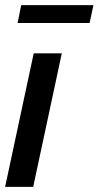

<svg xmlns="http://www.w3.org/2000/svg" viewBox="-20 -732 386 752"><path d="M112 -523H222L110 0H0ZM49 -642 63 -712H346L331 -642Z"/></svg>

Font: Raleway SemiBold
Style: Italic
Weight: 600
Italic angle: -12°
Designer: Matt McInerney, Pablo Impallari, Rodrigo Fuenzalida
Foundry: Matt McInerney, Pablo Impallari, Rodrigo Fuenzalida
Version: Version 4.026